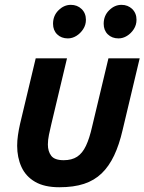

<svg xmlns="http://www.w3.org/2000/svg" viewBox="-20 -767 602 800"><path d="M227.2 13.2Q165 13.2 126.1 -9.5Q87.2 -32.2 69.4 -71.5Q51.5 -110.8 51.5 -159.8Q51.5 -181 54.8 -203.6Q58 -226.2 63.5 -250.5L128.8 -524H259.2L193.8 -249.5Q188.2 -226.8 183.9 -205.1Q179.5 -183.5 179.5 -165Q179.5 -136.2 193.5 -117.9Q207.5 -99.5 245.5 -99.5Q279.2 -99.5 301.4 -114Q323.5 -128.5 338.1 -159.4Q352.8 -190.2 364 -240.2L431.8 -524H562L490.8 -225Q476.8 -164 455.5 -119.1Q434.2 -74.2 403.8 -44.8Q373.2 -15.2 330.1 -1Q287 13.2 227.2 13.2ZM474 -607Q446.5 -607 429.2 -623.9Q412 -640.8 412 -667.8Q412 -701.8 434.8 -724.2Q457.5 -746.8 486.2 -746.8Q513 -746.8 530.9 -729.4Q548.8 -712 548.8 -684.5Q548.8 -663 537.4 -645.4Q526 -627.8 509.1 -617.4Q492.2 -607 474 -607ZM262.8 -607Q235.5 -607 218.2 -623.9Q201 -640.8 201 -667.8Q201 -701.8 223.8 -724.2Q246.5 -746.8 275.2 -746.8Q302 -746.8 320 -729.4Q338 -712 338 -684.5Q338 -663 326.5 -645.4Q315 -627.8 298.1 -617.4Q281.2 -607 262.8 -607Z"/></svg>

Font: Ubuntu Sans
Style: Italic
Weight: 400
Italic angle: -13.5°
Designer: Dalton Maag Ltd
Foundry: Dalton Maag Ltd
Version: Version 1.006